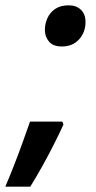

<svg xmlns="http://www.w3.org/2000/svg" viewBox="-69 -574 363 723"><path d="M-49 129Q-32 89 -15 45.5Q2 2 17 -40Q32 -82 44 -116H166L170 -105Q154 -70 133.5 -29.5Q113 11 90.5 51.5Q68 92 45 129ZM164 -399Q131 -399 115.5 -417.5Q100 -436 100 -461Q100 -484 109.5 -505.5Q119 -527 139 -540.5Q159 -554 190 -554Q218 -554 235.5 -537.5Q253 -521 253 -491Q253 -453 229 -426Q205 -399 164 -399Z"/></svg>

Font: Noto Sans Display SemiBold
Style: Italic
Weight: 600
Italic angle: -12°
Designer: Monotype Design Team
Foundry: Monotype Imaging Inc.
Version: Version 2.003